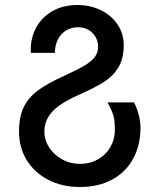

<svg xmlns="http://www.w3.org/2000/svg" viewBox="-20 -578 640 768"><path d="M56 -52Q56 -110.5 74.8 -149.2Q93.5 -188 131.8 -216.2Q170 -244.5 237.5 -275Q288 -298.5 314.5 -313.5Q341 -328.5 356.8 -347.2Q372.5 -366 372.5 -391Q372.5 -411.5 362.8 -429.2Q353 -447 334.8 -458Q316.5 -469 291.5 -469Q266.5 -469 245.8 -457Q225 -445 212.5 -422Q200 -399 199.5 -366.5H103.5L103 -378.5Q103 -429 126 -470Q149 -511 191.5 -534.5Q234 -558 289.5 -558Q341.5 -558 384 -537Q426.5 -516 450.8 -479.2Q475 -442.5 475 -397Q475 -343 453.2 -307.8Q431.5 -272.5 395.2 -249.8Q359 -227 293 -197.5Q220 -165 188.8 -131Q157.5 -97 157.5 -50.5Q157.5 -18 176.5 11.5Q195.5 41 228.2 59.2Q261 77.5 300 77.5Q339.5 77.5 371.5 59.5Q403.5 41.5 421.5 10.2Q439.5 -21 439.5 -58.5Q439.5 -93.5 434.2 -113.5Q429 -133.5 410 -168.5H516Q527.5 -147 534.8 -119.2Q542 -91.5 542 -68Q542 3.5 512.2 57.5Q482.5 111.5 427.8 140.8Q373 170 300 170Q229.5 170 174 141.8Q118.5 113.5 87.2 62.8Q56 12 56 -52Z"/></svg>

Font: JuliaMono Medium
Style: Regular
Weight: 500
Monospace: yes
Designer: cormullion
Foundry: corm
Version: Version 0.054; ttfautohint (v1.8.4)